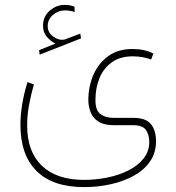

<svg xmlns="http://www.w3.org/2000/svg" viewBox="-20 -514 717 780"><path d="M205.1 -336.9Q185.5 -346.7 170.2 -364.5Q154.8 -382.3 154.8 -409.2Q154.8 -447.3 182.1 -470.7Q209.5 -494.1 241.7 -494.1Q254.4 -494.1 262.2 -492.7Q270 -491.2 282.7 -486.8L283.2 -465.3Q264.6 -471.7 243.7 -471.7Q215.8 -471.7 194.8 -453.1Q173.8 -434.6 173.8 -408.7Q173.8 -381.8 195.6 -366Q217.3 -350.1 236.8 -352.5Q243.2 -353 250.5 -356.4L306.2 -377.4L309.1 -357.9L141.1 -292L138.7 -310.1ZM321.8 246.1Q194.3 246.1 128.7 180.9Q63 115.7 63 -6.8Q63 -48.3 70.6 -92.8Q78.1 -137.2 91.8 -180.7L117.7 -170.9Q106 -130.4 98.1 -87.9Q90.3 -45.4 90.3 -3.9Q90.3 102.1 150.1 159.4Q210 216.8 321.8 216.8Q369.1 216.8 416 207.3Q462.9 197.8 501.5 178.5Q540 159.2 563.2 130.1Q586.4 101.1 586.4 62.5Q586.4 33.7 573 14.2Q559.6 -5.4 521 -5.4H441.9Q402.3 -5.4 379.9 -20Q357.4 -34.7 348.1 -58.1Q338.9 -81.5 338.9 -107.9Q338.9 -162.1 359.1 -209.2Q379.4 -256.3 419.2 -285.6Q459 -314.9 518.1 -314.9Q568.4 -314.9 603 -296.4L594.2 -272.5Q577.6 -278.3 559.1 -281.7Q540.5 -285.2 519 -285.2Q468.8 -285.2 435.1 -261.5Q401.4 -237.8 384.5 -197.5Q367.7 -157.2 367.7 -107.4Q367.7 -65.4 388.2 -50.3Q408.7 -35.2 441.9 -35.2H521Q572.8 -35.2 593.3 -9.8Q613.8 15.6 613.8 60.5Q613.8 106.9 589.6 141.8Q565.4 176.8 523.9 199.7Q482.4 222.7 430.2 234.4Q377.9 246.1 321.8 246.1Z"/></svg>

Font: Vazirmatn FD NL Thin
Style: Regular
Weight: 100
Designer: Saber Rastikerdar
Foundry: Saber Rastikerdar
Version: Version 33.003